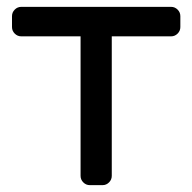

<svg xmlns="http://www.w3.org/2000/svg" viewBox="-20 -540 561 560"><path d="M506 -493V-461Q506 -450 498 -442Q490 -434 479 -434H306V-27Q306 -16 298 -8Q290 0 279 0H242Q231 0 223 -8Q215 -16 215 -27V-434H42Q31 -434 23 -442Q15 -450 15 -461V-493Q15 -504 23 -512Q31 -520 42 -520H479Q490 -520 498 -512Q506 -504 506 -493Z"/></svg>

Font: Contemporary
Style: Regular
Weight: 400
Designer: Victor Tran
Foundry: Victor Tran
Version: Version 1.100